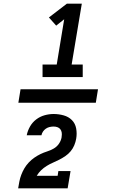

<svg xmlns="http://www.w3.org/2000/svg" viewBox="-20 -868 640 1056"><path d="M507 -303H81L93 -377H519ZM214 -444V-513H292L333 -762L289 -727L249 -772L348 -848H430L374 -513H435V-444ZM79 168 80 167Q83 149 86.5 130.5Q90 112 97 93.5Q104 75 114 58Q124 41 138 26Q152 11 168.5 -0.5Q185 -12 202.5 -20.5Q220 -29 239 -35Q258 -41 275.5 -51Q293 -61 304.5 -78Q316 -95 319 -114Q319 -115 319 -115.5Q319 -116 319 -117Q321 -128 319.5 -138.5Q318 -149 312 -157Q306 -165 296 -168.5Q286 -172 275 -172Q264 -172 253 -169.5Q242 -167 232.5 -160.5Q223 -154 216.5 -144.5Q210 -135 208 -124H127Q132 -149 145 -172Q158 -195 179 -211Q200 -227 225 -234Q250 -241 275 -241Q303 -241 330 -233.5Q357 -226 375.5 -207.5Q394 -189 399 -161Q404 -133 399 -105Q396 -87 388.5 -69Q381 -51 368.5 -36Q356 -21 340 -10Q324 1 306.5 10Q289 19 271.5 26.5Q254 34 237 44.5Q220 55 206 68.5Q192 82 182 99H297L301 73H368L352 168Z"/></svg>

Font: Iosevka Etoile Oblique
Style: Bold
Weight: 700
Italic angle: -9°
Designer: Belleve Invis
Foundry: Belleve Invis
Version: Version 15.5.2; ttfautohint (v1.8.4)